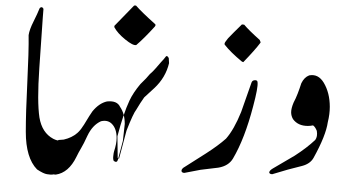

<svg xmlns="http://www.w3.org/2000/svg" viewBox="-20 -638 1275 701"><path d="M172.4 -377V43.5ZM201.2 -125Q190.4 -123 174.3 -131.3Q133.3 -153.3 124 -209Q115.2 -266.6 123.5 -388.7Q135.3 -561 136.2 -573.7L138.7 -605.5L137.7 -607.4Q136.2 -609.9 134.8 -610.8Q132.3 -612.3 129.4 -611.3Q125.5 -609.9 124.5 -607.4Q116.7 -587.9 102.5 -559.6Q87.4 -529.8 84.5 -509.8Q85.4 -451.7 79.6 -334.5Q74.2 -227.1 74.2 -156.7Q74.2 -61.5 115.2 -19.5Q138.7 -3.9 151.6 -2Q164.6 0 172.4 -0.5L202.6 -58.1Z M364.7 -43ZM604 -38.1ZM665.5 -91.8ZM172.4 -1.5Q177.7 -1 183.6 -0.5Q230.5 -7.3 258.8 -64.9Q267.1 -82 275.9 -96.7Q281.2 -106.9 286.6 -116.2Q293 -128.9 298.8 -141.6Q317.4 -181.2 348.6 -195.3Q373.5 -201.2 388.7 -185.5Q405.8 -168 405.8 -134.3Q405.8 -113.8 396.5 -85.4Q395 -81.5 393.6 -68.4Q392.1 -56.2 395.5 -50.3Q407.2 -42 410.6 -55.2L428.7 -124L435.5 -185.5Q435.5 -223.1 418.5 -247.6Q407.7 -271.5 370.6 -267.6Q341.8 -261.2 317.4 -231.4Q310.1 -221.7 286.6 -182.6Q284.2 -179.2 282.2 -176.3Q273.4 -162.1 262.2 -152.3Q242.7 -135.3 212.9 -128.4L200.2 -127.4Q196.8 -127 194.3 -127Q188 -126 153.3 -64ZM347.7 34.7ZM167.5 0ZM167.5 0ZM167.5 0ZM167.5 0ZM167.5 0Z M397.5 -543.5 469.7 -617.7H476.6Q498 -593.3 544.9 -551.3Q550.8 -547.4 544.9 -540.5Q505.9 -497.6 477.5 -473.6Q465.8 -470.7 437.5 -493.7Q409.2 -516.6 397.5 -538.6Z M492.7 -331.1Q492.7 -331.1 513.2 -351.6Q519 -357.4 526.9 -367.2Q538.6 -377 549.3 -389.6Q551.3 -392.6 567.9 -411.1Q577.6 -420.9 586.4 -432.6Q591.3 -435.5 596.2 -425.8L597.2 -407.2Q584.5 -354.5 543.5 -316.4L507.3 -283.2Q507.3 -283.2 506.3 -282.2Q491.7 -261.7 478 -238.3Q466.3 -223.6 441.9 -161.1L414.6 -58.6L409.7 -61.5L408.7 -140.6Q430.2 -222.7 452.6 -270.5Q466.3 -299.8 492.7 -331.1ZM367.7 -43Z M868.2 -411.1 863.3 -413.1Q822.3 -446.8 800.3 -475.1Q798.3 -480 804.9 -488Q811.5 -496.1 812.5 -498Q829.6 -516.1 863.3 -548.8L871.6 -547.9Q889.2 -526.9 928.2 -492.2Q928.2 -492.2 930.2 -486.8Q932.6 -483.9 930.2 -481Q911.6 -456.1 868.2 -411.1ZM712.4 -18.1Q694.3 -14.2 653.3 -6.8Q644.5 -6.8 642.6 -13.2Q641.6 -22 656.2 -29.8Q694.3 -54.2 732.4 -78.1Q777.3 -106.9 805.2 -131.8Q834.5 -165 860.4 -229Q879.4 -283.2 898.4 -336.9Q901.4 -345.2 911.6 -345.2Q920.4 -345.2 920.4 -336.9Q922.4 -317.9 904.3 -250Q873.5 -131.8 830.6 -59.1Q814.5 -32.2 777.3 -25.9Q744.6 -22 712.4 -18.1Z M1176.8 -191.9Q1169.9 -143.1 1125 -62Q1112.8 -40 1083 -32.2Q1058.1 -25.9 1031.7 -19Q1012.7 -13.2 974.1 -2Q964.8 -2 962.9 -7.8Q962.9 -15.1 976.1 -22.9Q1016.1 -46.9 1056.2 -69.8Q1100.1 -98.1 1130.9 -127Q1140.1 -139.2 1136.7 -160.2Q1130.9 -174.8 1123 -180.2Q1112.8 -178.2 1104 -178.2Q1067.9 -178.2 1049.8 -203.1Q1043 -214.8 1043 -228Q1043 -242.2 1051.8 -263.2Q1060.1 -278.8 1066.9 -296.4Q1073.7 -314 1080.1 -334Q1090.8 -356 1108.9 -362.8Q1142.1 -369.1 1162.1 -335.9Q1184.1 -298.8 1184.1 -248Q1184.1 -221.2 1176.8 -191.9Z"/></svg>

Font: Jameel Khushkhat-L
Style: Regular
Weight: 400
Version: Version 3.5